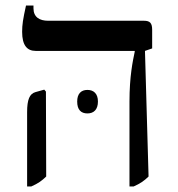

<svg xmlns="http://www.w3.org/2000/svg" viewBox="-20 -667 645 694"><path d="M448 7H463C486 -3 502 -14 517 -29L504 -483L530 -492V-559C530 -584 522 -592 500 -592H154C123 -592 101 -605 101 -637V-647H74C63 -597 60 -578 60 -552C60 -503 78 -483 109 -483H467V-480C460 -447 448 -391 448 -300ZM78 7H93C116 -3 132 -14 147 -29L146 -336L140 -343L108 -334C87 -328 78 -307 78 -262ZM259 -300C259 -270 273 -257 296 -257C319 -257 334 -271 334 -300C334 -328 319 -342 296 -342C273 -342 259 -328 259 -300Z"/></svg>

Font: Noto Serif Hebrew
Style: Regular
Weight: 400
Designer: Monotype Design Team
Foundry: Monotype Imaging Inc.
Version: Version 1.901